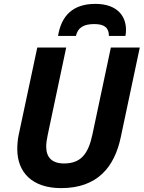

<svg xmlns="http://www.w3.org/2000/svg" viewBox="-20 -959 740 989"><path d="M279 -774H371C382 -820 415 -835 466 -835C518 -835 541 -816 541 -774H626C628 -783 629 -792 629 -806C629 -872 588 -939 471 -939C356 -939 296 -879 279 -774ZM295 10C483 10 570 -100 602 -252L700 -714H551L456 -266C435 -167 397 -117 310 -117C248 -117 218 -148 218 -204C218 -221 221 -242 226 -265L321 -714H172L76 -263C71 -240 69 -212 69 -191C69 -70 147 10 295 10Z"/></svg>

Font: Noto Sans
Style: Bold Italic
Weight: 700
Italic angle: -12°
Designer: Monotype Design Team
Foundry: Monotype Imaging Inc.
Version: Version 2.013